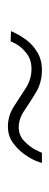

<svg xmlns="http://www.w3.org/2000/svg" viewBox="164 -540 128 497"><g transform="rotate(-90 228.5 -292.0)"><path d="M55 -248Q55 -251 60.5 -264.5Q66 -278 78 -294.5Q90 -311 107.5 -323.5Q125 -336 149 -336Q177 -336 201 -320.5Q225 -305 248 -290Q271 -275 298 -275Q322 -275 338 -287.5Q354 -300 361.5 -313Q369 -326 369 -329L396 -328Q396 -328 390 -315.5Q384 -303 372.5 -287.5Q361 -272 341.5 -260Q322 -248 295 -248Q263 -248 238 -263Q213 -278 191 -293Q169 -308 147 -308Q126 -308 111 -293.5Q96 -279 88.5 -264Q81 -249 81 -248Z"/></g></svg>

Font: Raleway ExtraLight
Style: Italic
Weight: 200
Italic angle: -12°
Designer: Matt McInerney, Pablo Impallari, Rodrigo Fuenzalida
Foundry: Matt McInerney, Pablo Impallari, Rodrigo Fuenzalida
Version: Version 4.026